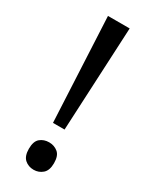

<svg xmlns="http://www.w3.org/2000/svg" viewBox="-191 -760 652 820"><g transform="rotate(30 134.5 -350.0)"><path d="M163 -201H106L81 -714H188ZM72 -54Q72 -91 90 -106Q108 -121 134 -121Q159 -121 177.5 -106Q196 -91 196 -54Q196 -18 177.5 -2Q159 14 134 14Q108 14 90 -2Q72 -18 72 -54Z"/></g></svg>

Font: Noto Sans Gothic
Style: Regular
Weight: 400
Designer: Monotype Design Team
Foundry: Monotype Imaging Inc.
Version: Version 2.001; ttfautohint (v1.8.4.7-5d5b)